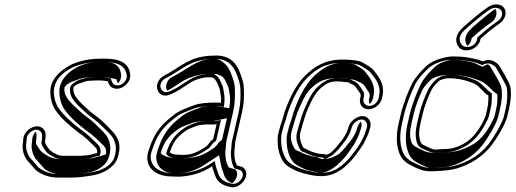

<svg xmlns="http://www.w3.org/2000/svg" viewBox="-20 -762 2293 854"><path d="M338.5 -69H260C239.6 -69 223.1 -79.7 210.1 -88C199.5 -94.4 193 -104.5 186.1 -116.3C182.5 -122.1 179.6 -128.2 179.9 -129.5L180 -129.9C183.1 -154.3 187.4 -174.8 171.5 -189.9C142.5 -217.3 88 -185.1 83.4 -144.6C82.7 -138.2 83 -129.9 81.3 -122.5L81.2 -122.1C78 -94.4 86.3 -71 98 -52.5C100.9 -48.3 139.5 -5.3 139.5 -5.3C160.7 12.2 195.1 28 237.6 28H296C332 28 371.2 22 398.1 16.9C438 9.2 488.2 -16 502.6 -59C532.4 -143.5 479.7 -176.5 445.6 -212.9C427.8 -232 402.6 -248.5 380.9 -266.2L356 -289.4C348.3 -295.7 341.1 -302.6 334.4 -310.1C320 -326.3 302 -346.9 307.1 -373.6C315.5 -387.7 336.8 -391.6 362.2 -400.6C370.4 -402.7 392.2 -404 406.5 -404H427.1C440 -404 448.6 -402.4 460.1 -400C463.6 -387.8 468.4 -375.5 484 -369.9C512 -359.8 540.6 -379.3 552.6 -400.6C563.1 -419.2 559.2 -434.3 556.1 -445.9C545.6 -485 506.3 -501 449.5 -501H428.9C377.6 -501 335.8 -491.8 297.8 -474.9C252.8 -452.6 199.1 -408.8 204.1 -345.9C204.8 -320.2 212.4 -296.4 223.5 -276.7C249.7 -236.8 287.6 -204.7 326.3 -174.7C357.2 -154.3 379.4 -131 404.2 -106.6C410.5 -100.4 412.4 -95.1 412.2 -83.3L411.8 -81.6C411.7 -81.5 411.7 -81.5 411.1 -81.3L396.3 -77.5C383.5 -74.1 374.5 -71 362.1 -71H361.7C354 -70.3 348.2 -69.8 338.5 -69ZM299.4 13H241.1C202.5 13 170.9 -1.6 151.5 -17.2C147 -22.1 113.8 -59.5 111.4 -62.6C100.4 -80.3 94.1 -100.6 96.4 -122.9C98.8 -134.7 98.2 -141.2 98.7 -146.4C101.9 -174.6 139.8 -196.7 159.5 -178.1C170.3 -167.8 168 -153.4 164.4 -126.3C164.9 -117.4 168.6 -112.7 172.4 -106.7C179.1 -95.2 186.8 -82.7 199.9 -74.8C212.5 -66.8 231.1 -54 256.5 -54H335.7C344.9 -54.8 352.8 -55.5 358.8 -56C375.8 -56.2 384.8 -59.8 397 -63L424.2 -70.1L427.6 -84.9C427.8 -99.2 424.8 -109.8 416.3 -118.3C391.8 -142.4 368.5 -166.6 337.1 -187.5C298.2 -217.7 262 -248.9 237.2 -286.3C226.7 -305.4 220.2 -326.4 219.5 -349.7C218 -404.1 257.4 -439.5 301.7 -461.6C337.9 -477.6 376.1 -486 425.5 -486H446C500.7 -486 532.6 -470.9 541.2 -439.1C544.3 -427.5 546.4 -417.6 539.5 -405.4C531 -390.3 511.5 -377.1 492.1 -384.1C479.6 -388.6 477 -399.9 473.1 -413.2C459.5 -416.2 447.3 -419 430.5 -419H410C394.6 -419 373.7 -418.2 361.6 -415.1C338.3 -409.1 308 -402 292.5 -376C285.4 -338.5 306.9 -315.7 321.8 -299C328.8 -291.1 336.9 -283.5 344.4 -277.3L369.3 -254.1C391.6 -235.8 416.6 -219.3 433.2 -201.5C452.7 -180.7 475.8 -164 486.7 -140.3C495.4 -120.2 500.3 -95.3 488.1 -60.7C477.1 -27.9 436 -5.1 398.5 2.1C370.6 7.5 334.6 13 299.4 13ZM382.3 3.6C402.5 -0.3 449.4 -19.6 462.8 -59.6C475.9 -96.9 470.4 -124.1 461.5 -145C450 -170 427.2 -185.9 407.6 -206.9C391 -224.7 367.2 -240.2 343.8 -259.3L318.9 -282.5C311.4 -288.6 303.1 -296.5 296.2 -304.3C281.3 -321.1 261.4 -343.7 267.3 -374.5C279.8 -395.7 316.7 -404.2 335.9 -411.1C359.8 -419.6 390.6 -419 410 -419H430.5C453 -419 470.3 -415.7 482.4 -413.1L497.9 -409.7C499.8 -403.3 501.7 -396.2 504.5 -390.8C520.4 -407.2 520.5 -427.1 516.2 -443.1C506.3 -479.9 475.6 -486 446 -486H425.5C388.9 -486 361.4 -480.7 328.4 -466.2C290 -447 239.5 -407 244.3 -347.5C245 -322.6 252.1 -300.2 262.7 -281.2C287.7 -243.3 323.8 -212.3 362.2 -182.5C394.7 -161 417.5 -137 441.9 -112.9C450.3 -104.6 452.5 -96.5 452.4 -83.9L450.4 -75.2C444.7 -73.3 443.7 -72.7 433.3 -69.6L417.4 -65.4C409.3 -63.3 396.1 -57.3 363.7 -56.1C359.3 -55.7 347.2 -54.6 339.5 -54H256.5C205.1 -54 185.3 -73 175.3 -79.4C160.2 -88.7 153.7 -100.2 146.9 -111.8C142.7 -118.6 138.2 -122.3 139.9 -129.6C142.4 -148.7 144.8 -165.3 139.3 -176.2C131.7 -168.7 124.9 -157.2 123.6 -145.3C122.9 -139.4 123.3 -131.1 121.3 -122.4C118.5 -97 126.1 -74.7 137 -57.3C140.2 -53.2 171.9 -17.6 177 -11.9C197.4 4.5 225.4 13 241.1 13H299.4C331.1 13 347 10.4 382.3 3.6Z M771.4 -74H771.1C755 -74 740.7 -78.4 735.6 -84C735.7 -84.3 735.8 -84.6 735.8 -84.9C736 -85.6 736.7 -88 737.8 -91.4C753.5 -138.4 775.5 -159.6 811.4 -183.8C820.4 -189.9 840.8 -196.4 855.3 -202.5C865.5 -205.9 887.5 -208.5 901.1 -208.5H930.9C935.3 -208.5 937.2 -208.6 943.5 -209.9L928.1 -143.2C922.2 -139.1 916.7 -134.1 912.6 -128.5L905 -118.2C903.7 -116.5 902.1 -114.9 898.5 -111.5C870.6 -92.9 839.7 -73 797.5 -73C788.3 -73 779.7 -73.3 771.4 -74ZM923.6 -22.2C926.4 -7.5 932.5 4.7 936.4 17.9C945.8 48.6 973.8 65.4 1011.3 71L1011.6 71C1051.4 73.4 1091 23 1069.5 -8.6C1060 -22.5 1048.7 -21 1034.2 -26.1C1024.5 -43.5 1022.2 -61.3 1022.3 -88.6L1024.3 -105.7C1025.9 -118.5 1025.1 -126.5 1028 -139L1056.3 -261.6C1065.8 -302.6 1065.6 -333.6 1064.8 -364.4C1064.6 -396.3 1054.7 -418.8 1046.1 -442.2C1031.9 -478.2 1004.5 -515 942.1 -515C919.4 -515 900.7 -513.6 879.8 -509.9C810.3 -497.9 764.4 -453.2 714.6 -428.1C651 -397.9 678.3 -313.6 740 -342.8C767.9 -355.3 786.6 -367.9 811.9 -384.8C836.1 -401.8 862.4 -414.2 897.8 -418H923.7C934.1 -414.1 940.5 -404.5 946.3 -392.4C951.2 -379.8 956.5 -372.2 958.3 -360C961.1 -341.2 965.2 -325.5 962.7 -304.6C961.3 -304.9 956.4 -305.5 953.3 -305.5H923.5C904.5 -305.5 878 -302.7 861.7 -299.4C838.5 -294 823.2 -285.4 803.4 -278.5C786.8 -272.2 771.7 -264.3 758.1 -254.6L730.7 -232.8C693.4 -200.9 667.7 -167.8 648.2 -113.4C635.8 -81 631.2 -60.7 638.4 -37.7C648.6 -1.3 688.5 23 744.2 23C754.9 23.7 765.3 24 776.2 24H776.4L776.6 24C835.1 21 882.2 4.8 923.6 -22.2ZM794 -58C841.5 -58 877.1 -81.1 905.1 -99.8C909.7 -102.9 913.9 -107.7 916.6 -111.1L924.5 -121.7C928.4 -127.2 935.5 -132 941.4 -136.1L962.8 -228.6L943.6 -224.6C937.6 -223.3 938.5 -223.5 934.4 -223.5H904.6C889.1 -223.5 867.4 -221.3 853.5 -216.7C839.8 -212.1 818.5 -204.9 804.7 -195.5C767.1 -170.1 740.3 -143.9 723.3 -92.9C722 -89.1 721.3 -87 720.8 -84.9L719.1 -77.3L723.1 -72.8C736.3 -58.1 765.4 -58 794 -58ZM748.1 8H747.7C695.9 8 661.8 -14.6 653.3 -44.7C647.1 -64.3 650.2 -79.2 662.5 -111.3C681.2 -163.4 704.3 -192.4 739 -222.3L765.6 -243.6C778.1 -252.3 791 -259 805.8 -264.6C826.9 -272 841.6 -280.2 861.6 -284.8C875.9 -287.7 902.6 -290.5 920.1 -290.5H949.9C951.1 -290.5 956.5 -289.9 956.6 -289.9L975.6 -286.3L978 -306.3C980.8 -330.1 976.2 -347.5 973.6 -365.3C971.3 -380.6 965.2 -389.2 960.8 -400.3C955.3 -414.5 945.8 -426.9 929.6 -433H900.4C861.6 -428.8 831.2 -414.7 805.1 -396.4C780.1 -379.8 762.7 -368 736.2 -356.2C694.8 -336.5 673.6 -393.4 718.8 -414.9C773.8 -442.7 815 -484.1 879.1 -495.1C899.1 -498.7 916.5 -500 938.6 -500C994.1 -500 1018.2 -468.1 1031.5 -434.4C1040.2 -410.7 1049.3 -390 1049.4 -360.8C1050.3 -329.8 1050.4 -300.9 1041.3 -261.6L1013 -139C1009.5 -124 1010.4 -115.3 1009 -104.1L1006.9 -86.1C1006.8 -55.6 1010.4 -34.5 1022.3 -13.2C1040.8 -6.8 1049.7 -7.9 1056.1 1.5C1070.8 23.2 1042.3 57.1 1016.2 56C981.3 50.7 958.9 35.9 951.3 10.8C946.9 -3.7 941.2 -15.3 938.7 -28.1L935.3 -45.9L917.2 -34.1C878.8 -9 835.2 6 779.5 9C767.2 9 758.9 8.7 748.1 8ZM694.9 -81 695.6 -84C695.7 -84.4 695.8 -84.6 695.8 -84.9C696.1 -86.2 696.8 -88.4 698 -91.9C714 -140.1 738.8 -164.6 776.6 -190.2C792.1 -200.6 814.9 -207.1 826.2 -211.9C848.5 -221.4 879.7 -223.5 904.6 -223.5H929.2L989.6 -236.2L967.3 -139.9C961.5 -135.9 955.9 -132 951.3 -125.7L943.5 -115.3C941.5 -112.7 938.3 -109.5 934.4 -106C909.8 -89.5 872 -58 794 -58C783.7 -58 773.3 -58.3 763.7 -59C726.7 -60.2 706 -68.7 694.9 -81ZM777 9C815.2 6.6 851.3 -4.1 889.1 -28.8L954.5 -71.5L963.6 -24.6C966.3 -10.8 972.2 1 976.3 14.9C982.7 35.7 998 47.5 1013 53C1029.6 40.6 1042 13.1 1030.5 -3.7C1027.7 -7.9 1025.4 -9.2 1025.2 -9.2C1027.6 -8 1002.9 -15.1 997.3 -17.6C985.6 -38.4 982.1 -56.8 982.1 -87.6L984.2 -105.1C985.7 -117.3 984.9 -125.5 988 -139L1016.3 -261.6C1025.6 -302 1025.5 -332.1 1024.7 -363.1C1024.5 -393.8 1014.9 -415.3 1006.3 -438.8C990.9 -478.1 958.2 -500 938.6 -500C920.1 -500 910.2 -499.3 894.3 -496.4C848.7 -488.6 804.8 -449.4 745.8 -419.6C722.3 -408.5 712.4 -376.8 723.7 -358.4C740.7 -367 756.1 -377.1 777 -391.1C803.3 -409.4 838.6 -426.8 895.4 -433H942.8L953.3 -429C976.4 -420.3 979.9 -408.6 985.9 -396C990.7 -383.8 996.4 -375.9 998.4 -362.1C1001.1 -343.8 1005.4 -327.3 1002.8 -305.2L999.8 -280.3L945.4 -290.5H920.1C910.8 -290.5 889.5 -288.5 879.5 -286.6C867.4 -283.6 854.9 -277 830.2 -268.2C818.4 -263.7 805.5 -257.3 793.7 -248.9L767.1 -227.7C731.9 -197.5 707.1 -166.2 687.9 -112.6C675.5 -80.2 671.6 -62.1 678.4 -40.6C688.4 -4.9 726.3 8 747.7 8H751C760 8.6 767 8.9 777 9Z M1524.5 -396H1524.8C1530.8 -396 1534.9 -392.5 1541.5 -388.6C1558.9 -382.9 1561.3 -376.8 1572.8 -359.6C1581 -346.7 1586.7 -345.4 1583.3 -330.5L1581.9 -324.5C1575.8 -297.9 1592.6 -276 1619.2 -276C1645.9 -276 1672.8 -297.9 1678.9 -324.5L1680.3 -330.5C1693.6 -388 1664.5 -420 1643.2 -447.8C1630.5 -464.3 1610.3 -472.8 1594.7 -483C1574.8 -494.9 1532.7 -497 1502.4 -497C1424.4 -497 1378 -464.9 1336.7 -425.2C1295.5 -383.4 1267.2 -325.1 1245.8 -263.2L1236.2 -230.3C1229.3 -211.5 1223 -190.6 1218.1 -169.4C1215.1 -156.3 1214.1 -143.2 1215.2 -129.7C1215.6 -95.9 1225.3 -64.4 1240.7 -42.2C1254.7 -22.3 1277.2 -11.7 1300.4 -1.1C1321.8 8.2 1349.3 13.9 1375.5 18.9L1395.1 21C1468.4 26.7 1515.3 -15.8 1551.6 -58.7L1568.9 -81.1L1580.9 -98.2C1585.9 -105 1590.8 -112.2 1595.2 -119.2C1604 -137.5 1617 -157.3 1623.8 -185.2L1627 -195.1L1627.1 -195.5C1630.2 -208.6 1628.3 -220.4 1621.6 -230.1C1597.4 -265.3 1541.1 -234.1 1531 -199.1L1527.6 -188.9L1527.5 -188.5C1525.6 -180.1 1520.1 -168.8 1516.6 -162.9L1509.6 -151.1L1503.3 -141.7L1489.7 -124.8C1481.9 -113.9 1471.9 -102.2 1462.7 -93.6C1453.1 -84.6 1443.9 -76 1435.7 -76H1434.7L1433.7 -75.8C1430.2 -67.9 1428.8 -67.9 1428.9 -75.8L1428 -76H1427C1394.7 -76 1364.7 -86.2 1345.6 -97C1339.8 -100.3 1329.7 -104.3 1328.7 -106.3C1320.2 -122.4 1309.7 -145.8 1315.5 -171.1C1317.2 -178.6 1319.3 -186.3 1321.9 -194.5C1330.7 -223.2 1338.6 -254.7 1350.3 -279.5L1362.5 -306.2C1373.4 -329.2 1386.3 -351.4 1402.6 -366.5C1424.3 -385.9 1442.4 -400 1478.9 -400C1494.8 -400 1508.1 -397.2 1524.5 -396ZM1608.8 -185.3C1602.9 -160.9 1591.5 -143.3 1581.9 -123.8C1577.9 -117.4 1573.7 -111.3 1568.9 -104.8L1557.1 -87.9L1540.3 -66.3C1504.8 -24.4 1465 11.1 1399.9 6L1381.1 4.1C1354.5 -1 1328.7 -6.6 1309.2 -15C1286.3 -25.5 1265.9 -35.7 1254 -52.4C1240.1 -72.5 1230.9 -102 1230.6 -133.2C1230.4 -146 1230.3 -157.4 1233.1 -169.4C1237.9 -190.2 1244.1 -210.5 1250.8 -228.8L1260.4 -261.9C1281.8 -323.6 1309.1 -377.9 1346.4 -416C1386.4 -454.3 1426.1 -482 1499 -482C1528.6 -482 1569.6 -478.8 1584.4 -469.9C1601 -459 1619.7 -450.7 1630.1 -437.2C1652.2 -408.6 1676.9 -380.9 1665.3 -330.5L1663.9 -324.5C1659.7 -306.2 1641 -291 1622.7 -291C1604.4 -291 1592.7 -306.2 1596.9 -324.5L1598.3 -330.5C1603.2 -351.9 1592.4 -359.9 1586.4 -369.5C1575.6 -385.6 1569.9 -395.6 1550.5 -402.5C1543.4 -407 1541.6 -410.3 1526.6 -411.1C1515.1 -412 1498.8 -415 1482.4 -415C1440.9 -415 1416.3 -396.7 1393.6 -376.3C1373.5 -357.8 1360.1 -333.7 1348.7 -309.6L1336.5 -282.9C1323.8 -256 1315.8 -223.6 1307.2 -195.7C1304.5 -187.1 1302.3 -179 1300.5 -171.1C1293.2 -139.7 1306 -113.6 1314.6 -97.2C1320.4 -86.3 1330.9 -86.4 1335.8 -83.6C1354.7 -72.9 1385.5 -62.6 1415.2 -61.2C1425.4 -47.6 1441.1 -61.8 1441.8 -62.6C1456.8 -67.9 1464.2 -76.7 1472 -83.9C1482.2 -93.6 1493.5 -106.9 1501.3 -117.8L1515.2 -134.9L1522.2 -145.5L1529.5 -157.8C1535.6 -168.1 1541 -183.9 1545.7 -197.9C1552.4 -221.2 1591.3 -244.5 1608.3 -219.9C1613.1 -213 1614.1 -204.7 1612.2 -195.9C1611.1 -192.4 1609.7 -188.9 1608.8 -185.3ZM1521.5 -412C1561.1 -408.7 1571.5 -400.2 1573.8 -398.7C1598.6 -389.4 1601.6 -379.6 1611.9 -364.3C1618.6 -353.7 1627.2 -347.4 1623.3 -330.5L1621.9 -324.5C1619.7 -314.7 1620.9 -306 1624.6 -299.2C1630.8 -305.4 1636.7 -314.7 1638.9 -324.5L1640.3 -330.5C1653 -385.6 1626.2 -414.4 1604.5 -442.5C1593.9 -456.3 1578.1 -462.6 1559.8 -474.5C1551.2 -479.3 1526.7 -482 1499 -482C1456.5 -482 1417.8 -462.9 1374.1 -421C1335.4 -381.6 1307 -324.4 1285.7 -262.7L1276 -229.7C1269.1 -210.7 1263 -190.5 1258.1 -169.4C1255.2 -156.8 1254.3 -144.7 1255.3 -131.2C1255.7 -98.1 1265.3 -67.7 1279.6 -47.2C1291.8 -29.9 1308.9 -21.9 1332.1 -11.3C1347.3 -4.8 1367.6 -0.1 1393 4.8L1407.5 6.3C1431 7.8 1472.2 -13.5 1513.2 -61.9L1530.3 -83.9L1542.2 -100.9C1547.2 -107.7 1551.2 -113.6 1555.9 -121C1565 -139.9 1577.3 -158.4 1583.8 -185.5L1587.1 -195.4C1589.4 -205.4 1588.7 -213.4 1585.1 -221.1C1578.7 -214.9 1573.3 -207 1570.9 -198.6L1567.5 -188.6C1565.3 -178.8 1559.7 -167.5 1555.7 -160.8L1548.6 -148.9L1542 -138.9L1528.2 -121.9C1520.4 -111 1509.8 -98.4 1499.8 -89.1C1492 -81.8 1489.5 -75.8 1469.2 -67.3C1469.2 -67.3 1421.8 -41.6 1392.8 -62.8C1356 -67.4 1329.5 -77.8 1311.5 -88.1C1308 -90 1294.8 -91.7 1289.3 -102.2C1280.5 -118.7 1269.1 -143.5 1275.5 -171.1C1277.3 -178.7 1279.4 -186.6 1282 -194.9C1290.7 -223.4 1298.7 -255.1 1310.8 -280.8L1323 -307.5C1334.1 -331.1 1346.6 -353.6 1365.7 -371.1C1384.4 -387.9 1410.5 -415 1482.4 -415C1508.5 -415 1512.8 -412.8 1521.5 -412Z M2190.1 -648.9 2202.9 -658C2227.2 -676 2236.4 -706.8 2222 -727.1C2207.8 -746 2175.1 -748.1 2150 -730L2136 -720C2125.5 -712.5 2115.8 -705.1 2106.7 -697.5C2087.5 -681.6 2062.4 -661.5 2042.6 -643.2C2015.1 -618.6 2003.4 -592.8 2011.9 -568.9C2016.1 -557.1 2023.4 -544.4 2040.5 -539.8C2072.4 -531.1 2112.5 -553.5 2117.6 -590.2C2142 -611.8 2165.2 -631.4 2190.1 -648.9ZM2152.1 -337.3C2152.3 -332.2 2152.4 -326.2 2152.3 -321.1L2150.8 -297.5C2149.8 -291.1 2148.4 -283.1 2146.6 -275.5L2139.9 -246.5C2138.8 -241.8 2133 -228.7 2122.8 -209.8C2091.6 -154 2058.2 -122.7 1999.8 -104.6C1981.4 -99.2 1959 -99.2 1934.3 -98L1933.9 -98C1908.7 -94.5 1906.4 -98.4 1884.4 -107.4C1863 -116.9 1854.6 -119.1 1849.8 -133.2C1842.1 -155.8 1842.6 -180.1 1850.5 -214.5L1858.8 -250.5C1868 -290.3 1883.1 -328.4 1899.4 -362.4C1909.3 -379.7 1917.8 -387.7 1933.1 -402.5C1939.5 -407.2 1960.7 -414 1974.6 -414C2020.4 -414 2056.4 -403.7 2085.9 -391.6C2105.5 -382.6 2107.8 -377.5 2124.6 -360.9C2135.3 -349.1 2142.2 -343.3 2152.1 -337.3ZM2197.4 -474.6C2184.9 -485.4 2163.1 -504.7 2128.1 -489C2108.4 -498.2 2086.2 -501.5 2062.4 -505.9C2042.8 -509.5 2020.2 -511 1997 -511C1982.6 -511 1967.4 -508.9 1951.6 -504.7C1920.1 -496.4 1892.4 -485.5 1868.9 -461C1848.2 -440.2 1828 -420 1811.9 -388.4C1793.1 -349.3 1773.2 -299.8 1762.1 -251.5L1753.5 -214.5C1741.3 -161.7 1742.6 -120.5 1754.6 -84.8C1767 -49 1789 -35.2 1823.8 -18.6C1855.7 -3.6 1875.2 2.5 1921.5 -1C1951 -2.6 1981.9 -4.1 2010.4 -12.4C2073.6 -30.9 2126.5 -65.2 2165.6 -114.9C2186.1 -141.5 2227.8 -207.1 2236.7 -245.5L2243.8 -276.5C2252.5 -314.2 2255.2 -347.8 2249.6 -377.2C2247.4 -395.2 2197.4 -474.6 2197.4 -474.6ZM2103.3 -595.4 2102.4 -588.9C2098.7 -562.8 2071 -547.9 2047.6 -554.3C2035.7 -557.5 2030.2 -566.1 2026.6 -576.5C2020.5 -593.5 2027.1 -611.4 2051.7 -633.4C2070.9 -651.1 2095.6 -670.9 2115.1 -687.1C2123.7 -694.2 2133 -701.5 2143 -708.6L2157.1 -718.6C2175.1 -731.5 2198.7 -729.4 2208.8 -716.7C2218.7 -702 2212.1 -681.5 2195.7 -669.3L2183.1 -660.4C2155.3 -640.8 2129.6 -618.7 2103.3 -595.4ZM2094.6 -405.5C2063.7 -418.2 2026.3 -429 1978 -429C1959.2 -429 1937.6 -422.3 1924.7 -413C1909.2 -398 1897.6 -386.9 1886 -366.7C1869.2 -331.6 1853.5 -292.2 1843.8 -250.5L1835.5 -214.5C1827.3 -178.7 1826.4 -151.1 1835 -125.8C1841.6 -106.5 1855.7 -102.3 1875.8 -93.4C1896 -85.2 1905.5 -79.5 1931.9 -83C1957.7 -84.2 1978.6 -83.8 2001.2 -90.3C2064.7 -110 2103.2 -146.3 2136 -205.2C2146.9 -225.3 2152.8 -237.6 2154.9 -246.5L2161.6 -275.5C2163.5 -283.9 2165.1 -292.3 2166.1 -299.4L2167.6 -323.9C2167.9 -332.3 2167.5 -339.8 2167.2 -347.5C2142.1 -362.7 2123.5 -392.2 2094.6 -405.5ZM2124.9 -472.5 2131.8 -475.6C2156.1 -486.5 2172.1 -474.2 2184.7 -463.5C2191.3 -452.8 2233.1 -381.8 2234.3 -372.2C2237.8 -343.8 2237.5 -314.2 2228.8 -276.5L2221.7 -245.5C2214.1 -212.6 2173.2 -146.9 2154.1 -122.1C2118.1 -76.3 2069.2 -44.3 2009.2 -26.7C1983.4 -19.2 1954 -17.6 1923.9 -16C1879.2 -12.6 1864.2 -17.7 1832.9 -32.4C1798.4 -48.8 1780.4 -60.2 1769.3 -92.2C1758.2 -125.4 1756.8 -163.8 1768.5 -214.5L1777.1 -251.5C1787.8 -298 1807.4 -346.9 1825.5 -384.6C1840 -412.9 1857.8 -430.9 1878.9 -452C1903.9 -478.1 1949.1 -496 1993.5 -496C2045 -496 2092.2 -487.7 2124.9 -472.5ZM2154.9 -655 2167.5 -663.9C2185.5 -677.4 2194.9 -705.1 2182.9 -722.4L2171.2 -714C2161.1 -706.8 2151.8 -699.6 2143.1 -692.4C2123.7 -676.2 2099 -656.4 2079.6 -638.6C2047 -609.3 2042 -579.1 2059.3 -557.8C2068.3 -564.9 2075.7 -577 2077.9 -592.4C2103.4 -615 2128 -636 2154.9 -655ZM2192 -342.8C2192.4 -336.2 2192.6 -329.1 2192.4 -322.2L2190.9 -298.2C2189.9 -291.2 2188.4 -283.4 2186.6 -275.5L2179.9 -246.5C2178.4 -240.1 2172.6 -227.5 2162.1 -208C2130.7 -151.7 2097 -116.1 2023.3 -93.2C1991 -83.8 1959.8 -84.2 1939.8 -83.3C1929.8 -82.1 1915 -81 1900.4 -82.4C1870.6 -85.5 1864.8 -92.3 1853.3 -97C1833.4 -105.8 1815.6 -113.3 1809.9 -130C1801.8 -154.1 1802.5 -179.6 1810.5 -214.5L1818.8 -250.5C1828.2 -291.1 1843.3 -329.1 1860 -364.1C1870.8 -382.8 1880.6 -392.2 1895.8 -406.8C1907.2 -417.9 1937.1 -429 1978 -429C2040.8 -429 2085 -415.2 2116.6 -402.2C2149.2 -388.9 2165.7 -358.7 2192 -342.8ZM2159.1 -468.8C2156.5 -471 2153 -473.9 2149.6 -476.2L2125.4 -465.4L2096 -479C2075.9 -488.3 2029.9 -496 1993.5 -496C1990.1 -496 1983.6 -495.5 1972.8 -492.7C1947.4 -486 1927.8 -479.2 1906.5 -456.9C1885.6 -436 1866.9 -417.2 1851.4 -386.9C1832.9 -348.4 1813.1 -299.1 1802.1 -251.5L1793.5 -214.5C1781.5 -162.5 1782.9 -122.3 1794.4 -87.9C1806.2 -53.9 1823.4 -44.1 1856.1 -28.5C1887.1 -14 1888.7 -13.6 1916.7 -15.7C1947.9 -18.1 1969.7 -18.7 1987.4 -23.9C2038.8 -39 2089.4 -69.9 2127.1 -117.9C2146.8 -143.4 2188.3 -209.3 2196.7 -245.5L2203.8 -276.5C2212.5 -313.8 2215 -346.3 2209.5 -375C2207.9 -388.3 2165.1 -459.1 2159.1 -468.8Z"/></svg>

Font: HoneyBee
Style: BlurIt
Weight: 700
Foundry: Cannot Into Space Fonts
Version: Version 0.89